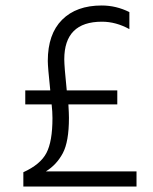

<svg xmlns="http://www.w3.org/2000/svg" viewBox="-20 -679 557 699"><path d="M477 0H65V-52Q127 -80 149 -122Q171 -164 171 -249Q171 -272 168 -299H72V-350H163Q154 -436 154 -457Q154 -555 206 -607Q258 -659 350 -659Q403 -659 451 -635V-573Q402 -600 351 -600Q214 -600 214 -463Q214 -438 223 -350H407V-299H229Q231 -265 231 -250Q231 -163 208.5 -121Q186 -79 147 -55H477Z"/></svg>

Font: Hind Madurai Light
Style: Regular
Weight: 300
Designer: Jyotish Sonowal
Foundry: Indian Type Foundry
Version: Version 1.001;PS 1.0;hotconv 1.0.86;makeotf.lib2.5.63406; tt